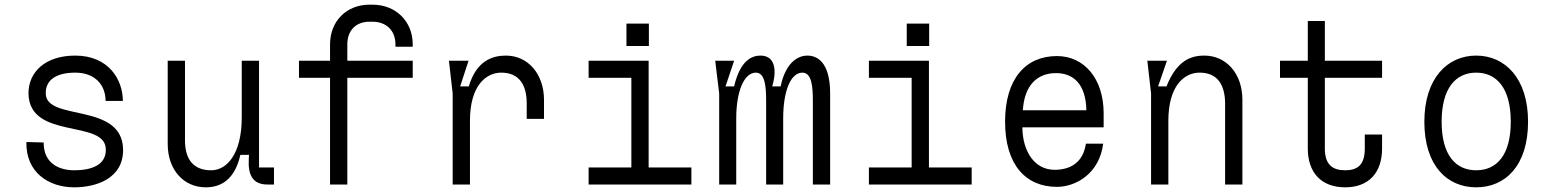

<svg xmlns="http://www.w3.org/2000/svg" viewBox="-20 -790 6640 822"><path d="M167 -180 93 -182C90 -53 187 12 298 12C392 12 508 -26 507 -149C505 -354 178 -269 176 -389C174 -446 219 -479 302 -479C388 -479 432 -425 432 -358H506C506 -448 446 -552 302 -552C172 -552 101 -480 102 -389C106 -189 431 -281 433 -151C435 -82 369 -61 298 -61C231 -61 166 -92 167 -180Z M861 12C925 12 985 -20 1009 -127H1046L1045 -107C1042 -45 1059 0 1125 0H1153V-73H1089V-530H1015V-287C1015 -132 952 -61 884 -61C813 -61 772 -102 772 -189V-530H698V-174C698 -62 767 12 861 12Z M1747 -530H1467V-600C1467 -659 1503 -697 1562 -697H1575C1634 -697 1673 -659 1673 -600V-590H1747V-600C1747 -699 1674 -770 1575 -770H1562C1463 -770 1393 -699 1393 -600V-530H1260V-457H1393V0H1467V-457H1747Z M1918 0H1992V-273C1992 -425 2062 -479 2126 -479C2205 -479 2235 -423 2235 -348V-281H2309V-363C2309 -471 2242 -552 2146 -552C2089 -552 2020 -531 1987 -420H1950L1986 -530H1902L1918 -390Z M2500 -73V0H2940V-73H2757V-530H2500V-457H2683V-73ZM2662 -689V-593H2758V-689Z M3042 -530 3059 -390V0H3132V-283C3132 -400 3166 -479 3216 -479C3257 -479 3260 -414 3260 -356V0H3333V-283C3333 -400 3365 -479 3415 -479C3457 -479 3460 -414 3460 -356V0H3534V-390C3534 -503 3494 -552 3436 -552C3405 -552 3346 -533 3322 -420H3286C3308 -494 3296 -552 3236 -552C3200 -552 3149 -533 3123 -420H3086L3123 -530Z M3700 -73V0H4140V-73H3957V-530H3700V-457H3883V-73ZM3862 -689V-593H3958V-689Z M4505 10C4586 10 4687 -47 4703 -175H4629C4619 -105 4574 -63 4495 -63C4408 -63 4358 -143 4357 -245H4705V-305C4705 -454 4621 -550 4505 -550C4372 -550 4283 -454 4283 -269C4283 -84 4372 10 4505 10ZM4631 -318H4359C4366 -427 4422 -477 4501 -477C4578 -477 4629 -427 4631 -318Z M4892 -530 4908 -390V0H4982V-273C4982 -420 5048 -479 5116 -479C5193 -479 5225 -426 5225 -345V0H5299V-363C5299 -475 5230 -552 5136 -552C5075 -552 5017 -528 4974 -420H4938L4976 -530Z M5823 -214V-154C5823 -84 5792 -61 5739 -61C5685 -61 5652 -85 5652 -154V-457H5897V-530H5652V-700H5579V-530H5460V-457H5579V-154C5579 -52 5636 12 5739 12C5841 12 5897 -52 5897 -154V-214Z M6448 -269C6448 -126 6388 -61 6300 -61C6212 -61 6152 -126 6152 -269C6152 -412 6212 -479 6300 -479C6388 -479 6448 -412 6448 -269ZM6078 -269C6078 -79 6177 12 6300 12C6423 12 6522 -79 6522 -269C6522 -455 6423 -552 6300 -552C6177 -552 6078 -455 6078 -269Z"/></svg>

Font: Fliege Mono Light
Style: Regular
Weight: 300
Version: Version 0.020;Glyphs 3.3 (3306)